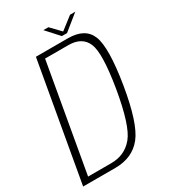

<svg xmlns="http://www.w3.org/2000/svg" viewBox="-205 -862 840 953"><g transform="rotate(-30 215.0 -385.5)"><path d="M-16 0H168.5Q267 0 321.2 -68Q375.5 -136 408.5 -337.5Q440.5 -535.5 412.5 -605.2Q384.5 -675 286.5 -675H103ZM30 -30.5 138 -644.5H271Q349 -644.5 374.2 -585.8Q399.5 -527 368 -337.5Q335.5 -145 288 -87.8Q240.5 -30.5 163 -30.5ZM266 -699.5H295.5L384 -771H354L283 -716L230 -771H201Z"/></g></svg>

Font: Anybody SemiCondensed ExtraLight
Style: Italic
Weight: 250
Width: 4
Italic angle: -10°
Version: Version 1.113;gftools[0.9.25]